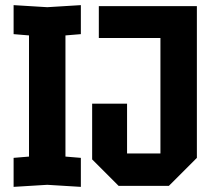

<svg xmlns="http://www.w3.org/2000/svg" viewBox="-20 -724 829 748"><path d="M33 4V-109L93 -114V-586L33 -591V-704L164 -696L295 -704V-591L235 -586V-114L295 -109V4L164 -4ZM339 -103V-320H475V-126H605V-576H365V-700H747V-109L638 0H442Z"/></svg>

Font: Tektur SemiCondensed SemiBold
Style: Regular
Weight: 600
Width: 4
Designer: Adam Jagosz
Foundry: Adam Jagosz
Version: Version 1.005;gftools[0.9.30]